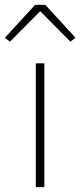

<svg xmlns="http://www.w3.org/2000/svg" viewBox="-47 -768 330 788"><path d="M100 0V-508H135V0ZM139 -748 263 -613 242 -597 118 -722 -6 -597 -27 -613 97 -748Z"/></svg>

Font: Plexus Sans ExtraLight
Style: Regular
Weight: 250
Version: Version 2.001;PS 002.001;hotconv 1.0.70;makeotf.lib2.5.58329